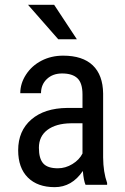

<svg xmlns="http://www.w3.org/2000/svg" viewBox="-20 -770 519 800"><path d="M336.4 0Q328.6 -17.1 325.2 -57.6Q279.3 9.8 208 9.8Q136.2 9.8 95.9 -30.5Q55.7 -70.8 55.7 -144Q55.7 -224.6 110.4 -272Q165 -319.3 260.3 -320.3H323.7V-376.5Q323.7 -423.8 302.7 -443.8Q281.7 -463.9 238.8 -463.9Q199.7 -463.9 175.3 -440.7Q150.9 -417.5 150.9 -381.8H64.5Q64.5 -422.4 88.4 -459.2Q112.3 -496.1 152.8 -517.1Q193.4 -538.1 243.2 -538.1Q324.2 -538.1 366.5 -497.8Q408.7 -457.5 409.7 -380.4V-113.8Q410.2 -52.7 426.3 -7.8V0ZM221.2 -68.8Q252.9 -68.8 281.7 -86.4Q310.5 -104 323.7 -130.4V-256.3H274.9Q213.4 -255.4 177.7 -228.8Q142.1 -202.1 142.1 -154.3Q142.1 -109.4 160.2 -89.1Q178.2 -68.8 221.2 -68.8ZM300.3 -606.4H222.7L96.7 -750H205.6Z"/></svg>

Font: TypoPRO Roboto
Style: Regular
Weight: 400
Designer: Google
Version: Version 2.136; 2016